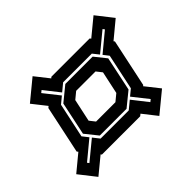

<svg xmlns="http://www.w3.org/2000/svg" viewBox="-185 -802 989 989"><g transform="rotate(-45 309.5 -307.0)"><path d="M24 -4 -47 -94.5 42.5 -168.5 37 -175.5 92.5 -437 101 -444 41 -520 151 -610.5 211 -534.5 217.5 -540H496.5L501.5 -533.5L595 -610.5L666 -520L573 -443L577.5 -437L522 -175.5L517 -171.5L578 -94.5L468 -4L407.5 -81L397 -72.5H118L114 -78ZM217 -214H358L395 -244.5L421.5 -368L397.5 -398.5H256.5L219.5 -368L193 -244.5ZM41.5 -87 143.5 -171 171.5 -135.5H376.5L419.5 -171L485.5 -87L498 -97L431.5 -181L465 -208.5L506.5 -404L483.5 -433.5L585 -517.5L577.5 -527.5L475.5 -443.5L449 -477H240L199.5 -443.5L133.5 -527.5L121 -517.5L187.5 -433.5L150.5 -403L110 -213.5L135.5 -181L34 -97ZM179.5 -149.5 125 -217.5 163.5 -399 242 -463H441L491.5 -400L452 -212.5L374.5 -149.5Z"/></g></svg>

Font: Tourney
Style: Bold Italic
Weight: 700
Italic angle: -12°
Version: Version 1.015